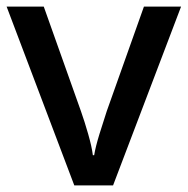

<svg xmlns="http://www.w3.org/2000/svg" viewBox="-20 -559 566 579"><path d="M204 0 0 -539H112L224 -224Q235 -193 246 -154.5Q257 -116 260 -91H264Q268 -116 280 -155Q292 -194 302 -224L414 -539H526L321 0Z"/></svg>

Font: Noto Sans Tamil Medium
Style: Regular
Weight: 500
Designer: Jelle Bosma - Monotype Design Team
Foundry: Monotype Imaging Inc.
Version: Version 2.004; ttfautohint (v1.8.4.7-5d5b)